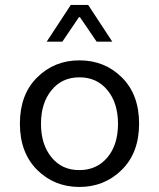

<svg xmlns="http://www.w3.org/2000/svg" viewBox="-20 -741 640 773"><path d="M168 -573.2 265.1 -721.2H335L432.1 -573.2H369.1L301.8 -671.9H297.9L231 -573.2ZM299.8 -56.2Q369.6 -56.2 412.6 -107.4Q455.1 -158.2 455.1 -242.2Q455.1 -326.2 412.6 -377.9Q370.1 -429.7 299.8 -429.7Q229.5 -429.7 187.5 -377.9Q145 -326.2 145 -242.7Q145 -159.2 187.5 -107.4Q230 -55.7 299.8 -56.2ZM299.8 -498Q401.4 -498 470.7 -429.2Q540 -360.4 540 -243.2Q540 -126 470.2 -57.1Q400.4 11.7 299.8 11.7Q199.2 11.7 129.9 -56.6Q60.1 -126 60.1 -243.2Q60.1 -360.4 129.4 -429.2Q198.7 -498 299.8 -498Z"/></svg>

Font: SourceCodePro-Regular
Style: Regular
Weight: 400
Monospace: yes
Designer: Paul D. Hunt
Foundry: Adobe Systems Incorporated
Version: Version 1.009;PS 1.000;hotconv 1.0.70;makeotf.lib2.5.5900